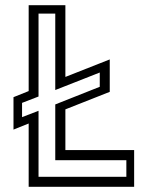

<svg xmlns="http://www.w3.org/2000/svg" viewBox="-20 -720 590 740"><path d="M90.5 0V-244L32 -220.5V-345.5L90.5 -369V-700H232V-423.5L403 -491V-366L232 -298.5V-141.5H497V0ZM128.5 -38.5H467V-102.5H193V-317.5L364.5 -385.5V-440.5L193 -373V-667.5H128.5V-348L65 -323.5V-268.5L128.5 -293Z"/></svg>

Font: Tourney
Style: Regular
Weight: 400
Designer: Tyler Finck
Foundry: Etcetera Type Co
Version: Version 1.015